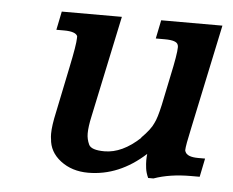

<svg xmlns="http://www.w3.org/2000/svg" viewBox="-39 -457 615 506"><g transform="rotate(5 268.5 -204.5)"><path d="M106 -76Q105 -82 105 -90Q105 -111 113 -147L138 -268Q151 -330 151 -347Q151 -350 151 -352Q146 -364 115 -364H95L105 -413H264L207 -144Q201 -117 201 -99Q201 -84 207.5 -70Q214 -56 249 -56Q296 -56 343 -100H342Q367 -125 374 -142Q381 -155 389 -191L405 -268Q418 -328 418 -346Q418 -350 417 -352Q414 -364 382 -364H358L368 -413H530L472 -139Q461 -89 461 -78Q461 -75 462 -74Q467 -60 497 -60H515L505 -11H482Q426 -11 384 4H370Q364 -9 362.5 -21Q361 -33 361 -42Q361 -50 362 -59Q293 4 211 4Q168 4 138 -19Q108 -42 106 -77Z"/></g></svg>

Font: New Athena Unicode
Style: Bold Italic
Weight: 700
Designer: J. Rusten 1997; rev. by R. Hancock 2001, 2002, rev. by D. Mastronarde 2002-2021
Foundry: Society for Classical Studies (formerly American Philological Association)
Version: Version 5.008